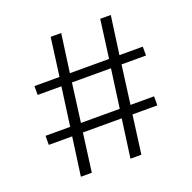

<svg xmlns="http://www.w3.org/2000/svg" viewBox="-123 -815 933 935"><g transform="rotate(-20 343.5 -348.0)"><path d="M46.9 -202.1V-249H174.8L202.1 -449.2H79.1V-495.1H209L235.4 -693.4H290L262.7 -495.1H465.8L492.2 -693.4H546.9L519.5 -495.1H640.6V-449.2H513.7L487.3 -249H609.4V-202.1H480.5L454.1 -2.9H397.5L424.8 -202.1H223.6L197.3 -2.9H140.6L168 -202.1ZM230.5 -249H431.6L459 -449.2H256.8Z"/></g></svg>

Font: Gothic A1 Light
Style: Regular
Weight: 300
Version: Version 2.50